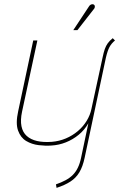

<svg xmlns="http://www.w3.org/2000/svg" viewBox="-20 -697 577 930"><path d="M433 -651Q437 -655 438.5 -659.5Q440 -664 439 -668.5Q438 -673 434 -675Q431 -677 426.5 -676.5Q422 -676 418 -673.5Q414 -671 411 -666L335 -551H355ZM537 -501 526 -512Q511 -500 502 -487.5Q493 -475 487.5 -459Q482 -443 477 -419L423 -170Q417 -140 400 -112Q383 -84 357 -62Q331 -40 299 -26.5Q267 -13 231 -10Q190 -7 159.5 -14Q129 -21 109.5 -38.5Q90 -56 84 -85.5Q78 -115 87 -157L161 -501H141L68 -158Q55 -99 67.5 -64.5Q80 -30 107 -14Q134 2 167 6Q200 10 228 8Q265 6 299 -7.5Q333 -21 361.5 -44.5Q390 -68 408 -100L373 66Q367 95 357 115.5Q347 136 332.5 150.5Q318 165 297.5 176Q277 187 251 196L254 213Q294 200 321 182.5Q348 165 364.5 137.5Q381 110 390 67L493 -418Q501 -452 510.5 -469.5Q520 -487 537 -501Z"/></svg>

Font: Advent Pro Thin
Style: Italic
Weight: 250
Italic angle: -12°
Version: Version 3.000